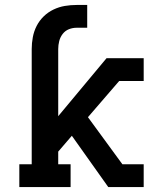

<svg xmlns="http://www.w3.org/2000/svg" viewBox="-20 -755 640 775"><path d="M58 0V-92H108V-557Q108 -581 112.5 -605Q117 -629 128 -650.5Q139 -672 156.5 -689Q174 -706 196 -716.5Q218 -727 241.5 -731Q265 -735 290 -735H332V-643H290Q273 -643 258 -637Q243 -631 233 -618Q223 -605 219 -589Q215 -573 215 -557V-286L410 -520H560V-428H461L335 -282L474 -92H560V0H417L270 -207L215 -143V-92H265V0Z"/></svg>

Font: Iosevka Etoile Semibold
Style: Regular
Weight: 600
Designer: Belleve Invis
Foundry: Belleve Invis
Version: Version 22.1.2; ttfautohint (v1.8.4)